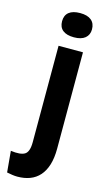

<svg xmlns="http://www.w3.org/2000/svg" viewBox="-171 -754 537 965"><g transform="rotate(15 97.5 -271.0)"><path d="M27 167Q14 167 0.5 165Q-13 163 -28 160L-38 50Q13 57 35 43.5Q57 30 57 -20V-522H184V-21Q184 28 173 63.5Q162 99 141.5 122Q121 145 92 156Q63 167 27 167ZM120 -583Q82 -583 62 -599Q42 -615 42 -646Q42 -677 62 -693Q82 -709 120 -709Q158 -709 178 -692.5Q198 -676 198 -645Q198 -616 178 -599.5Q158 -583 120 -583Z"/></g></svg>

Font: Bricolage Grotesque 72pt SemiBold
Style: Regular
Weight: 600
Version: Version 1.001;gftools[0.9.33.dev8+g029e19f]